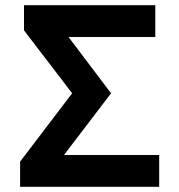

<svg xmlns="http://www.w3.org/2000/svg" viewBox="-20 -720 691 740"><path d="M57.5 0V-97L258 -360.5L72.5 -603V-700H578.5V-577.5H244L408 -360.5L226.5 -122.5H593.5V0Z"/></svg>

Font: Overpass
Style: Bold
Weight: 700
Designer: Delve Withrington, Dave Bailey, Thomas Jockin
Foundry: Delve Fonts LLC
Version: Version 4.000; ttfautohint (v1.8.3)